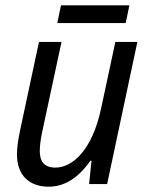

<svg xmlns="http://www.w3.org/2000/svg" viewBox="-20 -694 558 724"><path d="M196 -607H454L468 -674H210ZM164 10C235 10 286 -38 321 -88H325L316 0H384L498 -536H415L361 -284C328 -129 254 -62 189 -62C147 -62 130 -85 130 -124C130 -144 133 -167 139 -196L212 -536H127L55 -199C49 -169 44 -140 44 -112C44 -33 90 10 164 10Z"/></svg>

Font: Noto Sans SemiCondensed
Style: Italic
Weight: 400
Width: 4
Italic angle: -12°
Designer: Monotype Design Team
Foundry: Monotype Imaging Inc.
Version: Version 2.013